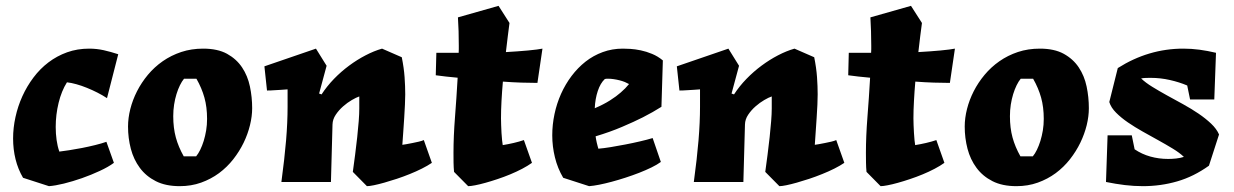

<svg xmlns="http://www.w3.org/2000/svg" viewBox="-20 -617 4185 651"><path d="M181.2 -103Q194.3 -104.5 214.8 -107.7Q235.4 -110.8 257.8 -115.2Q280.3 -119.6 302.2 -125Q324.2 -130.4 340.8 -136.2L366.2 -64.9Q347.2 -50.8 318.1 -37.4Q289.1 -23.9 257.8 -12.9Q226.6 -2 196.8 5.4Q167 12.7 146 14.2L58.1 -14.2Q41 -43.5 32.7 -77.1Q24.4 -110.8 24.4 -147.5Q24.4 -183.6 32.5 -220.2Q40.5 -256.8 55.9 -290.8Q71.3 -324.7 93.5 -354.2Q115.7 -383.8 144.3 -405.5Q172.9 -427.2 207.5 -439.7Q242.2 -452.1 282.2 -452.1Q307.6 -452.1 331.5 -446.8Q355.5 -441.4 380.9 -433.1L342.8 -284.2Q328.1 -293.9 310.3 -303Q292.5 -312 274.4 -319.3Q256.3 -326.7 238.8 -331.5Q221.2 -336.4 207 -337.9Q188.5 -308.6 178.7 -268.3Q168.9 -228 168.9 -186.5Q168.9 -163.6 171.9 -142.3Q174.8 -121.1 181.2 -103Z M835 -250Q835 -222.7 827.6 -192.6Q820.3 -162.6 806.2 -133.3Q792 -104 771 -77.1Q750 -50.3 722.7 -30Q695.3 -9.8 661.9 2.2Q628.4 14.2 589.4 14.2Q541.5 14.2 508.3 -2.7Q475.1 -19.5 454.1 -47.9Q433.1 -76.2 423.6 -112.5Q414.1 -148.9 414.1 -188Q414.1 -216.8 421.9 -247.6Q429.7 -278.3 444.6 -307.6Q459.5 -336.9 481.4 -363.3Q503.4 -389.6 531.7 -409.4Q560.1 -429.2 594.5 -440.7Q628.9 -452.1 668.9 -452.1Q717.8 -452.1 749.8 -434.6Q781.7 -417 800.8 -388.4Q819.8 -359.9 827.4 -323.7Q835 -287.6 835 -250ZM604 -350.1Q596.7 -341.3 590.1 -327.9Q583.5 -314.5 578.4 -297.9Q573.2 -281.2 570.3 -262.2Q567.4 -243.2 567.4 -223.1Q567.4 -183.1 576.2 -150.9Q585 -118.7 603 -86.9H645Q652.3 -95.7 658.9 -109.1Q665.5 -122.6 670.7 -139.2Q675.8 -155.8 679 -174.8Q682.1 -193.8 682.1 -213.9Q682.1 -253.9 673.1 -286.1Q664.1 -318.4 646 -350.1Z M1444.3 -64.9Q1430.2 -55.2 1410.6 -45.4Q1391.1 -35.6 1369.4 -26.9Q1347.7 -18.1 1325.4 -10.7Q1303.2 -3.4 1283.4 2.2Q1263.7 7.8 1248 11Q1232.4 14.2 1224.1 14.2L1176.3 -34.2Q1180.2 -62 1184.1 -92.5Q1188 -123 1191.2 -152.1Q1194.3 -181.2 1196.3 -206.3Q1198.2 -231.4 1198.2 -249V-290Q1188 -286.6 1172.9 -277.8Q1157.7 -269 1143.3 -256.3Q1128.9 -243.7 1118.4 -228Q1107.9 -212.4 1107.4 -194.8L1102.1 0H934.1Q944.8 -79.6 950 -141.1Q955.1 -202.6 955.1 -254.9V-314Q944.8 -313 934.3 -312.5Q923.8 -312 914.3 -311.3Q904.8 -310.5 897 -310.3Q889.2 -310.1 885.3 -310.1L876.5 -392.1L1051.3 -452.1L1087.4 -394L1062 -299.8L1070.3 -296.9Q1088.4 -324.7 1112.5 -349.6Q1136.7 -374.5 1163.8 -394.5Q1190.9 -414.6 1219.5 -429.4Q1248 -444.3 1275.4 -452.1L1342.3 -422.9Q1349.6 -386.7 1351.8 -355.5Q1354 -324.2 1354 -296.9Q1354 -282.7 1353 -262.2Q1352.1 -241.7 1350.6 -218.5Q1349.1 -195.3 1347.4 -171.1Q1345.7 -147 1344.2 -126Q1348.6 -126.5 1358.2 -128.2Q1367.7 -129.9 1378.7 -132.1Q1389.6 -134.3 1400.1 -136.7Q1410.6 -139.2 1417 -142.1Z M1535.2 -438Q1535.6 -444.3 1535.6 -450.4Q1535.6 -456.5 1535.6 -462.9Q1535.6 -487.8 1534.9 -511.2Q1534.2 -534.7 1532.7 -558.1L1670.4 -597.2L1707.5 -539.1Q1705.1 -520.5 1701.9 -495.4Q1698.7 -470.2 1695.3 -440.4Q1715.3 -441.4 1734.4 -442.9Q1753.4 -444.3 1770 -445.8Q1786.6 -447.3 1799.3 -449Q1812 -450.7 1819.3 -452.1L1802.2 -335.9Q1777.3 -335.9 1747.3 -336.9Q1717.3 -337.9 1685.1 -340.3Q1682.1 -306.6 1680.4 -274.7Q1678.7 -242.7 1678.7 -215.8Q1678.7 -206.5 1679.2 -193.1Q1679.7 -179.7 1680.4 -166.3Q1681.2 -152.8 1682.4 -141.6Q1683.6 -130.4 1684.6 -125Q1702.6 -127.9 1721.7 -132.3Q1740.7 -136.7 1756.3 -142.1L1783.7 -64.9Q1769.5 -54.7 1750.5 -44.7Q1731.4 -34.7 1710.2 -25.9Q1689 -17.1 1667 -9.8Q1645 -2.4 1625.7 2.9Q1606.4 8.3 1591.1 11.2Q1575.7 14.2 1567.4 14.2L1519.5 -34.2Q1518.1 -49.3 1517.8 -65.7Q1517.6 -82 1517.6 -99.1Q1517.6 -154.3 1522.7 -219.5Q1527.8 -284.7 1531.7 -353.5Q1511.2 -355.5 1492.7 -357.4Q1474.1 -359.4 1457.5 -361.8L1459.5 -438Z M2222.7 -254.9Q2194.3 -236.8 2159.7 -219.2Q2129.9 -204.1 2089.1 -186.8Q2048.3 -169.4 1999.5 -154.8Q2000 -150.9 2001 -145Q2002 -139.2 2003.4 -133.3Q2004.9 -127.4 2006.3 -121.8Q2007.8 -116.2 2008.8 -112.8Q2026.9 -114.3 2050.8 -118.2Q2074.7 -122.1 2099.9 -127Q2125 -131.8 2149.4 -137.5Q2173.8 -143.1 2192.9 -148.9L2220.7 -67.9Q2208 -58.6 2189 -49.3Q2169.9 -40 2147.5 -31.2Q2125 -22.5 2100.8 -14.6Q2076.7 -6.8 2054 -0.7Q2031.2 5.4 2011.5 9.3Q1991.7 13.2 1977.5 14.2L1889.6 -14.2Q1870.6 -46.4 1861.6 -83.3Q1852.5 -120.1 1852.5 -158.2Q1852.5 -194.3 1860.1 -230.2Q1867.7 -266.1 1882.3 -298.8Q1897 -331.5 1918 -359.4Q1939 -387.2 1965.3 -408Q1991.7 -428.7 2023.7 -440.4Q2055.7 -452.1 2091.8 -452.1Q2101.6 -452.1 2117.7 -451.2Q2133.8 -450.2 2152.6 -446.3Q2171.4 -442.4 2190.9 -434.3Q2210.4 -426.3 2227.5 -412.1ZM2112.8 -332Q2106.9 -335.4 2098.6 -338.9Q2090.3 -342.3 2080.6 -344.7Q2070.8 -347.2 2061 -348.6Q2051.3 -350.1 2042.5 -350.1Q2039.6 -350.1 2036.6 -350.1Q2033.7 -350.1 2030.8 -349.1Q2015.6 -335 2006.8 -308.3Q1998 -281.7 1996.6 -250Q2026.4 -262.7 2048.3 -276.6Q2070.3 -290.5 2084.5 -303.2Q2101.1 -317.4 2112.8 -332Z M2842.8 -64.9Q2828.6 -55.2 2809.1 -45.4Q2789.6 -35.6 2767.8 -26.9Q2746.1 -18.1 2723.9 -10.7Q2701.7 -3.4 2681.9 2.2Q2662.1 7.8 2646.5 11Q2630.9 14.2 2622.6 14.2L2574.7 -34.2Q2578.6 -62 2582.5 -92.5Q2586.4 -123 2589.6 -152.1Q2592.8 -181.2 2594.7 -206.3Q2596.7 -231.4 2596.7 -249V-290Q2586.4 -286.6 2571.3 -277.8Q2556.2 -269 2541.7 -256.3Q2527.3 -243.7 2516.8 -228Q2506.3 -212.4 2505.9 -194.8L2500.5 0H2332.5Q2343.3 -79.6 2348.4 -141.1Q2353.5 -202.6 2353.5 -254.9V-314Q2343.3 -313 2332.8 -312.5Q2322.3 -312 2312.7 -311.3Q2303.2 -310.5 2295.4 -310.3Q2287.6 -310.1 2283.7 -310.1L2274.9 -392.1L2449.7 -452.1L2485.8 -394L2460.4 -299.8L2468.8 -296.9Q2486.8 -324.7 2511 -349.6Q2535.2 -374.5 2562.3 -394.5Q2589.4 -414.6 2617.9 -429.4Q2646.5 -444.3 2673.8 -452.1L2740.7 -422.9Q2748 -386.7 2750.2 -355.5Q2752.4 -324.2 2752.4 -296.9Q2752.4 -282.7 2751.5 -262.2Q2750.5 -241.7 2749 -218.5Q2747.6 -195.3 2745.8 -171.1Q2744.1 -147 2742.7 -126Q2747.1 -126.5 2756.6 -128.2Q2766.1 -129.9 2777.1 -132.1Q2788.1 -134.3 2798.6 -136.7Q2809.1 -139.2 2815.4 -142.1Z M2933.6 -438Q2934.1 -444.3 2934.1 -450.4Q2934.1 -456.5 2934.1 -462.9Q2934.1 -487.8 2933.3 -511.2Q2932.6 -534.7 2931.2 -558.1L3068.8 -597.2L3106 -539.1Q3103.5 -520.5 3100.3 -495.4Q3097.2 -470.2 3093.8 -440.4Q3113.8 -441.4 3132.8 -442.9Q3151.9 -444.3 3168.5 -445.8Q3185.1 -447.3 3197.8 -449Q3210.4 -450.7 3217.8 -452.1L3200.7 -335.9Q3175.8 -335.9 3145.8 -336.9Q3115.7 -337.9 3083.5 -340.3Q3080.6 -306.6 3078.9 -274.7Q3077.1 -242.7 3077.1 -215.8Q3077.1 -206.5 3077.6 -193.1Q3078.1 -179.7 3078.9 -166.3Q3079.6 -152.8 3080.8 -141.6Q3082 -130.4 3083 -125Q3101.1 -127.9 3120.1 -132.3Q3139.2 -136.7 3154.8 -142.1L3182.1 -64.9Q3168 -54.7 3148.9 -44.7Q3129.9 -34.7 3108.6 -25.9Q3087.4 -17.1 3065.4 -9.8Q3043.5 -2.4 3024.2 2.9Q3004.9 8.3 2989.5 11.2Q2974.1 14.2 2965.8 14.2L2918 -34.2Q2916.5 -49.3 2916.3 -65.7Q2916 -82 2916 -99.1Q2916 -154.3 2921.1 -219.5Q2926.3 -284.7 2930.2 -353.5Q2909.7 -355.5 2891.1 -357.4Q2872.6 -359.4 2856 -361.8L2857.9 -438Z M3671.9 -250Q3671.9 -222.7 3664.6 -192.6Q3657.2 -162.6 3643.1 -133.3Q3628.9 -104 3607.9 -77.1Q3586.9 -50.3 3559.6 -30Q3532.2 -9.8 3498.8 2.2Q3465.3 14.2 3426.3 14.2Q3378.4 14.2 3345.2 -2.7Q3312 -19.5 3291 -47.9Q3270 -76.2 3260.5 -112.5Q3251 -148.9 3251 -188Q3251 -216.8 3258.8 -247.6Q3266.6 -278.3 3281.5 -307.6Q3296.4 -336.9 3318.4 -363.3Q3340.3 -389.6 3368.7 -409.4Q3397 -429.2 3431.4 -440.7Q3465.8 -452.1 3505.9 -452.1Q3554.7 -452.1 3586.7 -434.6Q3618.7 -417 3637.7 -388.4Q3656.7 -359.9 3664.3 -323.7Q3671.9 -287.6 3671.9 -250ZM3440.9 -350.1Q3433.6 -341.3 3427 -327.9Q3420.4 -314.5 3415.3 -297.9Q3410.2 -281.2 3407.2 -262.2Q3404.3 -243.2 3404.3 -223.1Q3404.3 -183.1 3413.1 -150.9Q3421.9 -118.7 3439.9 -86.9H3481.9Q3489.3 -95.7 3495.8 -109.1Q3502.4 -122.6 3507.6 -139.2Q3512.7 -155.8 3515.9 -174.8Q3519 -193.8 3519 -213.9Q3519 -253.9 3510 -286.1Q3501 -318.4 3482.9 -350.1Z M3994.1 -85Q3979.5 -99.1 3956.5 -113Q3933.6 -127 3907.5 -141.4Q3881.3 -155.8 3854.5 -170.9Q3827.6 -186 3804.4 -201.9Q3781.2 -217.8 3764.2 -234.9Q3747.1 -252 3741.2 -271L3770 -386.2Q3874 -452.1 3992.2 -452.1Q4019.5 -452.1 4046.9 -448.5Q4074.2 -444.8 4103 -438L4097.2 -279.8H4015.1L4005.4 -327.1Q3979 -338.4 3946.8 -345.7Q3914.6 -353 3882.3 -353Q3874 -353 3865.7 -352.8Q3857.4 -352.5 3849.1 -351.1Q3863.8 -336.9 3886.7 -322.8Q3909.7 -308.6 3936.3 -293.9Q3962.9 -279.3 3991 -263.9Q4019 -248.5 4043.5 -231.9Q4067.9 -215.3 4086.4 -197.8Q4105 -180.2 4113.3 -161.1L4079.1 -55.2Q4027.3 -18.1 3971.4 -2Q3915.5 14.2 3855 14.2Q3824.7 14.2 3793.9 10.5Q3763.2 6.8 3730 0L3735.4 -158.2H3817.4L3827.1 -110.8Q3851.6 -94.2 3880.4 -86.2Q3909.2 -78.1 3940.9 -78.1Q3954.6 -78.1 3968 -79.6Q3981.4 -81.1 3994.1 -85Z"/></svg>

Font: Simonetta
Style: Black Italic
Weight: 900
Italic angle: -2°
Designer: Gayaneh Bagdasaryan
Foundry: Brownfox
Version: Version 1.002